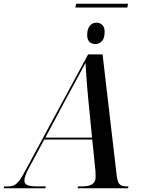

<svg xmlns="http://www.w3.org/2000/svg" viewBox="-79 -1004 763 1024"><path d="M323 -964 327 -984H604L600 -964ZM430 -769Q410 -769 398 -781Q386 -793 386 -818Q386 -847 399 -865Q412 -883 435 -883Q454 -883 466.5 -871Q479 -859 479 -834Q479 -799 464 -784Q449 -769 430 -769ZM-59 0 -57 -10H-37Q-18 -10 -4.5 -16Q9 -22 23 -39.5Q37 -57 55 -92L391 -714H468L542 -80Q546 -38 556.5 -24Q567 -10 595 -10H606L604 0H335L337 -10H361Q431 -10 431 -59Q431 -67 430.5 -76Q430 -85 430 -93L413 -260H157L72 -102Q51 -62 51 -41Q51 -24 66.5 -17Q82 -10 116 -10H165L163 0ZM275 -480 163 -270H412L392 -473Q389 -502 386 -539.5Q383 -577 380.5 -612Q378 -647 377 -669Q360 -636 332.5 -585.5Q305 -535 275 -480Z"/></svg>

Font: Noto Serif Display SemiCondensed Medium
Style: Italic
Weight: 500
Width: 4
Italic angle: -12°
Designer: Monotype Design Team
Foundry: Monotype Imaging Inc.
Version: Version 2.009